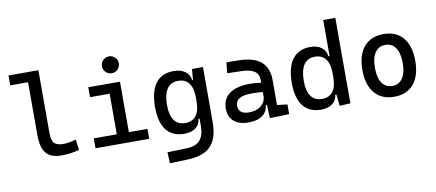

<svg xmlns="http://www.w3.org/2000/svg" viewBox="-81 -1065 3679 1620"><g transform="rotate(-10 1758.0 -255.0)"><path d="M370.1 9.8Q280.3 9.8 240.2 -39.1Q200.2 -87.9 200.2 -195.3V-732.4H303.7V-200.2Q303.7 -159.2 311.5 -133.3Q319.3 -107.4 342 -95.2Q364.7 -83 409.2 -83Q449.7 -83 512.7 -101.6L524.4 -10.7Q484.9 0 448.5 4.9Q412.1 9.8 370.1 9.8ZM47.9 -647.5V-732.4H209V-647.5Z M861.3 0V-488.3H964.8V0ZM664.1 0V-85H871.1V0ZM955.1 0V-85H1124V0ZM693.4 -432.6V-517.6H964.8V-432.6ZM909.7 -599.6Q879.9 -599.6 858.6 -620.8Q837.4 -642.1 837.4 -671.9Q837.4 -702.1 858.6 -723.1Q879.9 -744.1 909.7 -744.1Q939.9 -744.1 960.9 -723.1Q981.9 -702.1 981.9 -671.9Q981.9 -642.1 960.9 -620.8Q939.9 -599.6 909.7 -599.6Z M1260.7 233.4 1255.9 138.7 1421.9 133.8Q1500.5 131.3 1536.1 90.3Q1571.8 49.3 1572.3 -30.3V-408.2L1582 -517.6H1675.8V-45.9Q1675.8 92.3 1612.8 158.2Q1549.8 224.1 1412.1 228.5ZM1425.3 9.8Q1323.7 9.8 1271.2 -57.1Q1218.8 -124 1218.8 -253.9Q1218.8 -388.7 1271.2 -458Q1323.7 -527.3 1425.3 -527.3Q1485.8 -527.3 1523.4 -500Q1561 -472.7 1567.4 -423.8H1607.4L1572.3 -276.4Q1572.3 -356.4 1540.8 -397.9Q1509.3 -439.5 1448.2 -439.5Q1385.7 -439.5 1353.5 -392.6Q1321.3 -345.7 1321.3 -253.9Q1321.3 -167 1353.5 -122.6Q1385.7 -78.1 1448.2 -78.1Q1509.3 -78.1 1540.8 -119.6Q1572.3 -161.1 1572.3 -241.2L1607.4 -93.8H1562.5Q1557.6 -44.9 1521.2 -17.6Q1484.9 9.8 1425.3 9.8Z M2157.2 4.9 2150.4 -148.4 2136.7 -191.4V-325.2Q2136.7 -377 2100.3 -401.1Q2064 -425.3 1992.2 -427.2L1868.2 -430.7L1877.9 -522.5L1982.4 -521Q2110.8 -519 2173.1 -465.6Q2235.4 -412.1 2235.4 -309.6V-93.8L2323.2 -83V0ZM1974.6 9.8Q1893.6 9.8 1849.1 -29.3Q1804.7 -68.4 1804.7 -139.6Q1804.7 -221.7 1866 -265.6Q1927.2 -309.6 2039.1 -309.6Q2085.4 -309.6 2121.8 -304Q2158.2 -298.3 2186.5 -287.1L2165 -216.8Q2132.3 -224.1 2101.1 -225.3Q2069.8 -226.6 2037.1 -226.6Q1902.3 -226.6 1902.3 -144.5Q1902.3 -110.4 1925.5 -91.8Q1948.7 -73.2 1991.2 -73.2Q2039.6 -73.2 2072 -89.8Q2104.5 -106.4 2120.6 -132.3Q2136.7 -158.2 2136.7 -185.5V-242.2L2167 -109.4H2126L2142.6 -125Q2142.6 -80.1 2121.8 -50Q2101.1 -20 2063.5 -5.1Q2025.9 9.8 1974.6 9.8Z M2597.2 9.8Q2495.6 9.8 2443.1 -57.1Q2390.6 -124 2390.6 -253.9Q2390.6 -388.7 2443.1 -458Q2495.6 -527.3 2597.2 -527.3Q2655.3 -527.3 2691.7 -500Q2728 -472.7 2734.4 -423.8H2774.4L2744.1 -276.4Q2744.1 -356.4 2712.6 -397.9Q2681.2 -439.5 2620.1 -439.5Q2557.6 -439.5 2525.4 -392.6Q2493.2 -345.7 2493.2 -253.9Q2493.2 -167 2525.4 -122.6Q2557.6 -78.1 2620.1 -78.1Q2681.2 -78.1 2712.6 -119.6Q2744.1 -161.1 2744.1 -241.2L2779.3 -93.8H2734.4Q2729.5 -44.9 2693.1 -17.6Q2656.7 9.8 2597.2 9.8ZM2754.9 4.9 2744.1 -96.7V-732.4H2847.7V0Z M3222.7 9.8Q3115.2 9.8 3055.7 -60.5Q2996.1 -130.9 2996.1 -258.8Q2996.1 -387.2 3055.7 -457.3Q3115.2 -527.3 3222.7 -527.3Q3330.6 -527.3 3389.9 -457.3Q3449.2 -387.2 3449.2 -258.8Q3449.2 -130.9 3389.9 -60.5Q3330.6 9.8 3222.7 9.8ZM3222.7 -83Q3279.8 -83 3310.8 -128.9Q3341.8 -174.8 3341.8 -258.8Q3341.8 -343.3 3310.8 -388.9Q3279.8 -434.6 3222.7 -434.6Q3165.5 -434.6 3134.5 -388.9Q3103.5 -343.3 3103.5 -258.8Q3103.5 -174.8 3134.5 -128.9Q3165.5 -83 3222.7 -83Z"/></g></svg>

Font: Cascadia Mono PL
Style: Regular
Weight: 400
Monospace: yes
Designer: Aaron Bell
Foundry: Saja Typeworks
Version: Version 2102.003